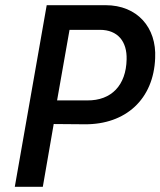

<svg xmlns="http://www.w3.org/2000/svg" viewBox="-20 -720 618 740"><path d="M37 0H145L187 -242L307 -241C464 -240 572 -337 578 -496C584 -614 509 -700 387 -700H160ZM200 -333 248 -605H365C434 -605 470 -560 468 -491C466 -392 410 -332 316 -333Z"/></svg>

Font: Fixel Text 20240404 Medium
Style: Italic
Weight: 500
Width: 4
Italic angle: -10°
Designer: AlfaBravo + MacPaw
Foundry: Kyrylo Tkachov, Marchela Mozhyna, Serhii Makarenko, Maria Weinstein, Zakhar Kryvoshyya
Version: Version 1.211;Glyphs 3.2 (3225)